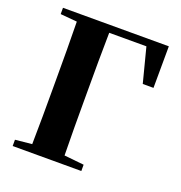

<svg xmlns="http://www.w3.org/2000/svg" viewBox="-134 -861 917 975"><g transform="rotate(20 324.5 -373.5)"><path d="M41 -713 131 -705C133 -602 133 -499 133 -395V-339C133 -245 133 -143 131 -43L41 -34V0H412V-34L305 -45C303 -147 303 -248 303 -340V-395C303 -501 303 -605 305 -708H506L554 -522H612L613 -747H41Z"/></g></svg>

Font: GenKiMin2 TW H
Style: Regular
Weight: 900
Version: Version 2.100;PS 2.1;hotconv 16.6.51;makeotf.lib2.5.65220 DE